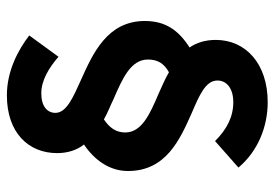

<svg xmlns="http://www.w3.org/2000/svg" viewBox="-140 -586 798 558"><g transform="rotate(-90 259.0 -307.0)"><path d="M209 -149C260 -127 304 -109 304 -74C304 -48 282 -28 241 -28C198 -28 162 -47 128 -81L51 -13C98 43 169 72 241 72C353 72 422 8 422 -79C422 -109 414 -135 400 -155C450 -187 477 -225 477 -285C477 -394 383 -436 305 -471C254 -494 210 -513 210 -545C210 -568 228 -586 267 -586C304 -586 341 -564 373 -536L435 -621C392 -654 331 -686 261 -686C152 -686 93 -623 93 -540C93 -509 102 -482 118 -462C72 -431 41 -387 41 -334C41 -223 133 -183 209 -149ZM153 -342C153 -369 167 -388 191 -404C212 -392 230 -386 250 -376C310 -350 365 -326 365 -276C365 -247 353 -229 328 -215C308 -227 287 -235 266 -245C207 -270 153 -294 153 -342Z"/></g></svg>

Font: Source Sans Pro SemBd
Style: Regular
Weight: 700
Designer: Paul D. Hunt
Foundry: Adobe Systems Incorporated
Version: Version 2.020;PS 2.0;hotconv 1.0.86;makeotf.lib2.5.63406